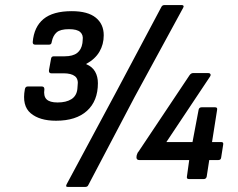

<svg xmlns="http://www.w3.org/2000/svg" viewBox="-20 -706 939 757"><path d="M201 -230Q136 -230 101 -259.5Q66 -289 78 -354Q80 -365 89 -365H145Q155 -365 155 -354Q151 -327 163.5 -314.5Q176 -302 207 -302Q241 -302 261.5 -315Q282 -328 285 -355L286 -368Q290 -394 275.5 -405.5Q261 -417 230 -417H182Q172 -417 173 -429L181 -473Q182 -484 192 -484H235Q267 -484 284 -497Q301 -510 305 -536L306 -548Q309 -568 296.5 -579.5Q284 -591 252 -591Q218 -591 203.5 -578.5Q189 -566 184 -541Q183 -530 174 -530H118Q109 -530 109 -540Q114 -600 151.5 -631Q189 -662 263 -662Q326 -662 357.5 -636.5Q389 -611 389 -567Q389 -531 372 -502Q355 -473 320 -454V-453Q344 -443 355 -423.5Q366 -404 366 -378Q366 -308 323 -269Q280 -230 201 -230ZM247 31Q237 31 243 20L440 -347L617 -680Q621 -686 628 -686H697Q702 -686 703.5 -683Q705 -680 702 -675L511 -324L328 24Q325 31 316 31ZM725 0Q715 0 717 -10L726 -75H529Q518 -75 518 -86L519 -94Q521 -99 522 -102Q523 -105 526 -108L727 -409Q733 -418 742 -418H801Q807 -418 809.5 -414Q812 -410 808 -404L636 -146H739L763 -273Q765 -283 775 -283H828Q838 -283 836 -273L816 -146H852Q862 -146 860 -136L852 -85Q851 -75 841 -75H805L795 -10Q793 0 783 0Z"/></svg>

Font: Sofia Sans Semi Condensed SemiBold
Style: Italic
Weight: 600
Italic angle: -9°
Version: Version 4.100